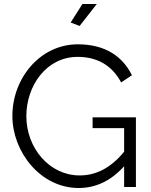

<svg xmlns="http://www.w3.org/2000/svg" viewBox="-20 -937 756 962"><path d="M465 -917H393L334 -824L379 -807ZM602 0H661V-349H444V-295H602V-177C534 -94 460 -58 379 -58C228 -58 112 -195 112 -355C112 -507 212 -652 369 -652C464 -652 540 -612 587 -524L641 -560C596 -651 511 -715 370 -715C181 -715 42 -545 42 -356C42 -176 183 5 374 5C460 5 536 -31 602 -104Z"/></svg>

Font: Raleway Reg
Style: Regular
Weight: 400
Designer: Matt McInerney, Pablo Impallari, Rodrigo Fuenzalida
Foundry: Matt McInerney, Pablo Impallari, Rodrigo Fuenzalida
Version: Version 3.00 July 28, 2015